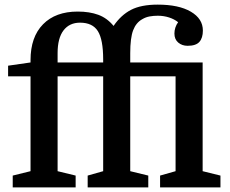

<svg xmlns="http://www.w3.org/2000/svg" viewBox="-20 -810 994 830"><path d="M15 -480V-526L112 -540V-550Q112 -650 166 -705Q220 -760 316 -760Q367 -760 405 -746Q443 -732 471 -698Q503 -745 546.5 -767.5Q590 -790 662 -790Q753 -790 805 -759.5Q857 -729 857 -678Q857 -646 842 -629Q827 -612 791 -612Q767 -612 750.5 -626Q734 -640 734 -665Q734 -678 738 -690.5Q742 -703 750 -714Q734 -727 711 -734.5Q688 -742 662 -742Q644 -742 627 -739Q610 -736 595 -727Q568 -712 555.5 -679Q543 -646 543 -580V-540H856V-70L933 -51V0H672V-51L739 -70V-480H543V-70L621 -51V0H359V-51L426 -70V-480H229V-70L307 -51V0H35V-51L112 -70V-480ZM426 -540V-553Q426 -639 403 -675.5Q380 -712 326 -712Q280 -712 254.5 -678.5Q229 -645 229 -580V-540Z"/></svg>

Font: Domine SemiBold
Style: Regular
Weight: 600
Designer: Pablo Impallari, Rodrigo Fuenzalida, Brenda Gallo
Foundry: Pablo Impallari, Rodrigo Fuenzalida, Brenda Gallo
Version: Version 2.000